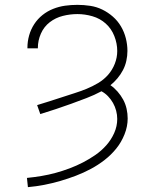

<svg xmlns="http://www.w3.org/2000/svg" viewBox="-20 -763 640 791"><path d="M95 8 91 -30Q121 -33 151 -38Q181 -43 210 -51Q239 -59 267 -69.5Q295 -80 322 -94Q349 -108 373.5 -125Q398 -142 418 -164.5Q438 -187 450.5 -215Q463 -243 463 -273Q463 -290 458.5 -307Q454 -324 445.5 -339Q437 -354 425 -366.5Q413 -379 398 -387Q368 -371 336.5 -359Q305 -347 273.5 -335.5Q242 -324 210 -313.5Q178 -303 146 -293L133 -330Q159 -338 184.5 -346Q210 -354 235.5 -362.5Q261 -371 286.5 -379Q312 -387 336.5 -397Q361 -407 384.5 -421Q408 -435 425.5 -455Q443 -475 453 -500.5Q463 -526 463 -553Q463 -584 451 -614.5Q439 -645 415.5 -666Q392 -687 361 -696Q330 -705 299 -705Q269 -705 239 -697.5Q209 -690 185 -671.5Q161 -653 148.5 -624.5Q136 -596 136 -566Q136 -566 136 -565.5Q136 -565 136 -564H93Q93 -565 93 -565.5Q93 -566 93 -567Q93 -592 100 -617Q107 -642 121 -663.5Q135 -685 155 -701Q175 -717 199 -726.5Q223 -736 248 -739.5Q273 -743 299 -743Q325 -743 351.5 -739Q378 -735 401.5 -723.5Q425 -712 445 -694.5Q465 -677 478.5 -654Q492 -631 498.5 -605Q505 -579 505 -553Q505 -533 500.5 -512.5Q496 -492 486.5 -474Q477 -456 464 -440.5Q451 -425 435 -412Q451 -401 464.5 -385.5Q478 -370 487.5 -352.5Q497 -335 501.5 -315Q506 -295 506 -275Q506 -242 493 -209.5Q480 -177 459 -151Q438 -125 411 -104Q384 -83 354 -67Q324 -51 292.5 -39Q261 -27 228.5 -17.5Q196 -8 162.5 -1.5Q129 5 95 8Z"/></svg>

Font: Zed Sans Extralight Extended
Style: Regular
Weight: 200
Width: 7
Designer: Belleve Invis
Foundry: Belleve Invis
Version: Version 1.0.0; ttfautohint (v1.8.4)